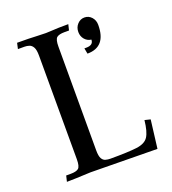

<svg xmlns="http://www.w3.org/2000/svg" viewBox="-112 -666 672 752"><g transform="rotate(-20 224.5 -290.0)"><path d="M417 0.5Q379.9 0.5 139.2 -2.9Q68.8 0.5 39.6 0.5L45.4 -23.9H64.5Q86.9 -23.9 96.7 -31.5Q106.4 -39.1 106.4 -69.8L106 -502Q106 -525.4 99.9 -536.4Q93.8 -547.4 84.2 -550.5Q74.7 -553.7 64.5 -553.7H37.1L42.5 -578.1Q94.7 -578.1 127.4 -576.2Q146.5 -575.2 161.6 -575.2Q172.9 -575.2 185.5 -576.2Q209 -578.1 255.9 -578.1Q250.5 -553.7 250 -553.7H231Q208.5 -553.7 199 -546.1Q189.5 -538.6 189.5 -508.3V-76.2Q189.5 -52.7 195.3 -42.2Q201.2 -31.7 210.7 -29.1Q220.2 -26.4 231 -26.4Q304.7 -26.4 340.3 -30.8Q376 -35.2 389.4 -55.7Q402.8 -76.2 407.7 -123Q417 -120.6 431.6 -117.2ZM287.1 -443.8 285.6 -451.7Q284.7 -458.5 283.7 -461.9Q282.7 -465.3 282.7 -467.3H290.5Q320.3 -467.3 320.3 -490.2Q303.7 -492.2 293 -504.9Q282.2 -517.6 282.2 -535.6Q282.2 -554.7 294.4 -567.9Q306.6 -581.1 323.7 -581.1Q341.3 -581.1 353.3 -567.9Q365.2 -554.7 365.2 -535.6Q365.2 -443.8 287.1 -443.8Z"/></g></svg>

Font: Quaaykop
Style: Regular
Weight: 400
Designer: Tup Wanders
Foundry: Free font, DO NOT SELL
Version: Version 1.00;July 31, 2023;FontCreator 11.5.0.2430 64-bit